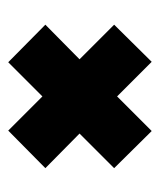

<svg xmlns="http://www.w3.org/2000/svg" viewBox="18 -538 380 455"><g transform="rotate(-90 207.5 -310.0)"><path d="M37 -229 119 -311 37 -392 126 -480 207 -399 288 -480 377 -392 295 -311 377 -229 289 -140 207 -222 125 -140Z"/></g></svg>

Font: Eyechart
Style: Regular
Weight: 400
Designer: Peter Wiegel
Foundry: Peter Wiegel
Version: Version 1.000